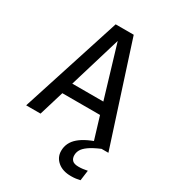

<svg xmlns="http://www.w3.org/2000/svg" viewBox="-223 -825 1060 1181"><g transform="rotate(30 307.5 -234.0)"><path d="M439 -175.9H171.3L117.9 0H15.9L243.6 -706.7H371.8L600 0H492.3ZM194.9 -257.4H415.4L305.6 -624.6ZM536.9 -34.9 551.3 0Q499.5 22.1 472.3 41.8Q445.1 61.5 435.4 79.7Q425.6 97.9 425.6 116.9Q425.6 140 438.7 153.1Q451.8 166.2 483.1 166.2Q499.5 166.2 513.3 164.4Q527.2 162.6 545.6 159L535.9 231.8Q521 235.4 506.2 237.4Q491.3 239.5 471.8 239.5Q412.3 239.5 377.2 209.7Q342.1 180 342.1 134.4Q342.1 75.9 390 34.9Q437.9 -6.2 536.9 -34.9Z"/></g></svg>

Font: Fira Code Retina
Style: Regular
Weight: 450
Monospace: yes
Designer: Carrois Corporate, Edenspiekermann AG, Nikita Prokopov
Foundry: Carrois Corporate, Edenspiekermann AG, Nikita Prokopov
Version: Version 6.002